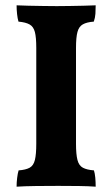

<svg xmlns="http://www.w3.org/2000/svg" viewBox="-20 -699 422 722"><path d="M116.4 -518.7Q116.4 -558.5 111.2 -578.5Q106 -598.6 91.5 -606.9Q77 -615.2 49.5 -617.7Q46 -629.4 44.2 -646.1Q42.4 -662.9 42.4 -679Q60.4 -678 86.9 -677.5Q113.5 -677 142.3 -676.5Q171.1 -676 193.7 -676Q216.8 -676 243 -676.5Q269.3 -677 294.5 -677.5Q319.8 -678 339.8 -679Q339.8 -662.3 338.8 -647.2Q337.8 -632 332.7 -617.7Q306.2 -615.7 291.5 -607.4Q276.7 -599.2 271.3 -578.8Q265.8 -558.5 265.8 -518.7V-158.3Q265.8 -118.5 271.3 -97.4Q276.7 -76.3 291.7 -68.3Q306.7 -60.3 333.2 -58.3Q336.7 -47.7 338.3 -30.9Q339.8 -14.1 339.8 3Q314 1 277 0.5Q239.9 0 198.9 0Q157.9 0 115.5 0.5Q73.1 1 42.4 3Q42.4 -13.1 44.5 -30.1Q46.5 -47.1 50 -58.3Q77 -60.3 91.5 -68.3Q106 -76.3 111.2 -97.4Q116.4 -118.5 116.4 -158.3Z"/></svg>

Font: Vollkorn
Style: Regular
Weight: 400
Designer: Friedrich Althausen
Foundry: Friedrich Althausen
Version: Version 5.001